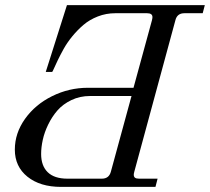

<svg xmlns="http://www.w3.org/2000/svg" viewBox="-20 -732 822 752"><path d="M495.1 -356H333Q293 -356 259.8 -340.1Q226.6 -324.2 205.1 -299.6Q183.6 -274.9 168.7 -244.1Q153.8 -213.4 147.5 -184.1Q141.1 -154.8 141.1 -128.9Q141.1 -82.5 167 -57.4Q192.9 -32.2 244.1 -32.2H378.9Q406.7 -32.2 414.1 -59.1ZM502.9 -388.2 575.2 -652.8Q577.1 -660.6 577.1 -665Q577.1 -680.2 556.2 -680.2H431.2Q395.5 -680.2 363 -667.5Q330.6 -654.8 306.9 -634.5Q283.2 -614.3 263.2 -589.8Q243.2 -565.4 229.5 -540.8Q215.8 -516.1 206.1 -495.8Q196.3 -475.6 190.9 -462.9Q185.5 -450.2 184.1 -450.2H159.2L242.2 -711.9H782.2L773.9 -680.2H702.1Q673.8 -680.2 667 -652.8L505.9 -59.1Q503.9 -51.3 503.9 -47.9Q503.9 -39.6 508.8 -35.9Q513.7 -32.2 524.9 -32.2H597.2L588.9 0H219.2Q137.2 0 87.6 -39.8Q38.1 -79.6 38.1 -146Q38.1 -210.4 78.1 -266.6Q118.2 -322.8 184.3 -355.5Q250.5 -388.2 324.2 -388.2Z"/></svg>

Font: Flanker Steampunk
Style: Italic
Weight: 400
Italic angle: -12°
Designer: Alexey Kryukov, Leonardo Di Lena
Foundry: Alexey Kryukov, Leonardo Di Lena
Version: 1.210